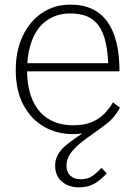

<svg xmlns="http://www.w3.org/2000/svg" viewBox="-20 -567 586 829"><path d="M389 -24 380 -1Q362 5 340.5 8.5Q319 12 295 12Q226 12 170 -20Q114 -52 81 -114Q48 -176 48 -264Q48 -348 78 -411.5Q108 -475 161.5 -511Q215 -547 283 -547Q338 -547 378 -528Q418 -509 444 -472.5Q470 -436 483 -382.5Q496 -329 496 -259H80V-294H464L448 -279Q446 -341 436 -384.5Q426 -428 406.5 -455.5Q387 -483 356.5 -496Q326 -509 283 -509Q240 -509 205.5 -492.5Q171 -476 147 -445Q123 -414 110 -368Q97 -322 97 -263Q97 -202 112 -157Q127 -112 153.5 -83Q180 -54 216 -40Q252 -26 295 -26Q343 -26 375.5 -39.5Q408 -53 430 -75.5Q452 -98 468 -125L498 -102Q487 -82 473 -64.5Q459 -47 439 -32Q413 -11 383 9.5Q353 30 327 51Q301 72 284 96Q267 120 267 148Q267 176 283.5 191.5Q300 207 328 207Q361 207 382 191Q403 175 418 158L441 181Q418 208 389 225Q360 242 321 242Q292 242 268.5 231Q245 220 231.5 199Q218 178 218 149Q218 124 228.5 103.5Q239 83 260.5 64Q282 45 314 23.5Q346 2 389 -24Z"/></svg>

Font: Roboto Serif Thin
Style: Regular
Weight: 250
Designer: Greg Gazdowicz
Foundry: Commercial Type
Version: Version 1.004